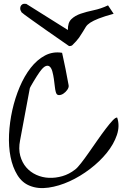

<svg xmlns="http://www.w3.org/2000/svg" viewBox="-20 -988 659 1004"><path d="M135.7 -16.6Q95.7 -32.2 70.8 -72.8Q45.9 -113.3 35.2 -167.5Q24.4 -221.7 27.3 -285.2Q30.3 -348.6 44.4 -412.1Q58.6 -475.6 83 -533.2Q107.4 -590.8 140.6 -633.3Q173.8 -675.8 215.3 -697.8Q256.8 -719.7 304.7 -711.9Q306.6 -702.1 312 -678.2Q317.4 -654.3 322.8 -627Q328.1 -599.6 332.5 -575.7Q336.9 -551.8 338.9 -542Q340.8 -531.2 332 -518.6Q323.2 -505.9 311 -498Q298.8 -490.2 287.1 -490.7Q275.4 -491.2 271.5 -507.8Q268.6 -517.6 266.6 -536.1Q264.6 -554.7 261.7 -575.2Q258.8 -595.7 253.9 -613.8Q249 -631.8 240.2 -639.6Q231.4 -647.5 218.3 -642.1Q205.1 -636.7 186.5 -610.4Q180.7 -602.5 172.4 -589.4Q164.1 -576.2 155.8 -562.5Q147.5 -548.8 141.6 -538.1Q135.7 -527.3 135.7 -525.4L85 -253.9Q76.2 -209 85.9 -173.3Q95.7 -137.7 117.2 -112.8Q138.7 -87.9 169.9 -73.7Q201.2 -59.6 235.8 -58.1Q270.5 -56.6 306.2 -66.9Q341.8 -77.1 373 -101.6Q384.8 -110.4 403.8 -134.8Q422.9 -159.2 444.3 -189.9Q465.8 -220.7 489.3 -254.4Q512.7 -288.1 533.2 -314.9Q553.7 -341.8 569.3 -358.4Q585 -375 592.8 -373Q607.4 -330.1 591.3 -282.2Q575.2 -234.4 538.6 -189Q502 -143.6 450.7 -104.5Q399.4 -65.4 343.8 -40Q288.1 -14.6 233.4 -6.8Q178.7 1 135.7 -16.6ZM544.9 -960 574.2 -916Q524.4 -902.3 496.1 -891.1Q467.8 -879.9 452.1 -869.6Q436.5 -859.4 429.2 -848.1Q421.9 -836.9 414.1 -823.2Q406.2 -809.6 394 -792Q381.8 -774.4 357.4 -751Q355.5 -749 348.6 -747.6Q341.8 -746.1 339.8 -748Q267.6 -797.9 221.2 -830.6Q174.8 -863.3 147.5 -882.8Q120.1 -902.3 108.4 -911.1Q96.7 -919.9 93.3 -923.3Q89.8 -926.8 90.8 -926.8Q91.8 -926.8 90.8 -928.7Q86.9 -932.6 85.9 -939.9Q85 -947.3 87.4 -954.1Q89.8 -960.9 96.7 -965.3Q103.5 -969.7 117.2 -967.8L335 -831.1Q334 -869.1 353 -887.7Q372.1 -906.2 402.3 -916.5Q432.6 -926.8 470.2 -934.6Q507.8 -942.4 544.9 -960Z"/></svg>

Font: Over the Rainbow
Style: Regular
Weight: 400
Designer: Kimberly Geswein
Foundry: Kimberly Geswein
Version: Version 1.002 2010